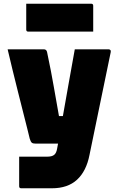

<svg xmlns="http://www.w3.org/2000/svg" viewBox="-20 -812 640 1032"><path d="M215 -547Q230 -547 233 -532Q256 -423 270 -341Q284 -259 297 -188H318Q333 -274 349.5 -366Q366 -458 382 -547H564Q569 -547 573 -543Q577 -539 575 -531Q546 -392 519 -260Q492 -128 461 21Q444 108 394 154Q344 200 259 200H94Q83 200 83 189V30H235Q259 30 271 20.5Q283 11 287 -13Q289 -26 292 -40H172Q157 -40 151 -45Q145 -50 140 -66Q136 -83 126.5 -121Q117 -159 104 -210Q91 -261 76.5 -319Q62 -377 47.5 -436Q33 -495 21 -547ZM121 -792H470Q481 -792 481 -781V-642H132Q121 -642 121 -653Z"/></svg>

Font: Recursive Sn Lnr St Blk
Style: Regular
Weight: 900
Version: Version 1.079;hotconv 1.0.112;makeotfexe 2.5.65598; ttfautoh